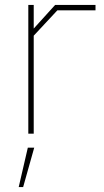

<svg xmlns="http://www.w3.org/2000/svg" viewBox="-20 -543 423 780"><path d="M95 0V-523H117V-427L204 -523H368V-501H213L117 -398V0ZM56 217 93 57H119L74 217Z"/></svg>

Font: Tomorrow Thin
Style: Regular
Weight: 250
Designer: Tony de Marco, Monica Rizzolli
Foundry: Just in Type
Version: Version 2.002